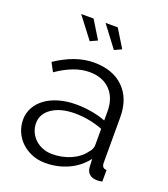

<svg xmlns="http://www.w3.org/2000/svg" viewBox="-136 -827 816 933"><g transform="rotate(20 272.5 -360.0)"><path d="M206 10Q169 10 137.5 -2.5Q106 -15 82.5 -37Q59 -59 46 -88.5Q33 -118 33 -152Q33 -186 49 -215Q65 -244 94 -265Q123 -286 163 -297.5Q203 -309 251 -309Q291 -309 332 -302Q373 -295 405 -282V-329Q405 -398 366 -438.5Q327 -479 258 -479Q218 -479 176 -463Q134 -447 91 -417L67 -462Q168 -530 263 -530Q361 -530 417 -475Q473 -420 473 -323V-88Q473 -60 498 -60V0Q481 3 472 3Q446 3 431.5 -10Q417 -23 416 -46L414 -87Q378 -40 323.5 -15Q269 10 206 10ZM222 -42Q275 -42 319.5 -62Q364 -82 387 -115Q396 -124 400.5 -134.5Q405 -145 405 -154V-239Q371 -252 334.5 -259Q298 -266 260 -266Q188 -266 143 -236Q98 -206 98 -157Q98 -133 107.5 -112Q117 -91 133.5 -75.5Q150 -60 173 -51Q196 -42 222 -42ZM249 -730H312L369 -637L332 -620ZM123 -730H187L244 -637L207 -620Z"/></g></svg>

Font: Boldmen
Style: Regular
Weight: 400
Designer: Matt McInerney, Pablo Impallari, Rodrigo Fuenzalida
Foundry: LIVING CONCEPT
Version: Version 1.000